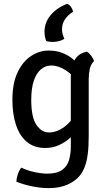

<svg xmlns="http://www.w3.org/2000/svg" viewBox="-20 -773 568 1014"><path d="M476.5 -450Q460 -435 454.2 -408.8Q448.5 -382.5 448.5 -353V-53.5Q448.5 3 443.2 42Q438 81 427.5 108Q417 135 401.5 154.5Q378 183.5 336.2 202Q294.5 220.5 238.5 220.5Q192.5 220.5 146.5 210.5Q100.5 200.5 66.5 186.5Q67 168 74.2 146.8Q81.5 125.5 92.5 112.5Q124 127.5 162 135.8Q200 144 229 144Q281 144 308 124.5Q335 105 344.5 72.5Q354 40 354 1V-370.5Q354 -417 372.8 -453.5Q391.5 -490 438.5 -500.5Q451 -493 462 -478.2Q473 -463.5 476.5 -450ZM45.5 -245.5Q45.5 -334.5 73.5 -392.2Q101.5 -450 145.2 -478Q189 -506 235.5 -506Q278.5 -506 310.2 -493.2Q342 -480.5 365.2 -460.8Q388.5 -441 406 -420L393 -336Q367 -375.5 328.2 -401.2Q289.5 -427 250.5 -427Q221 -427 197 -407.5Q173 -388 159 -347.8Q145 -307.5 145 -245Q145 -154 172.2 -113.8Q199.5 -73.5 237.5 -73.5Q278.5 -73.5 316.2 -100.2Q354 -127 375 -167.5L389.5 -91Q376 -68.5 351.2 -45.8Q326.5 -23 292.8 -7.2Q259 8.5 218.5 8.5Q161 8.5 122.5 -23.2Q84 -55 64.8 -112.2Q45.5 -169.5 45.5 -245.5ZM224.5 -556Q220.5 -564 217.8 -578Q215 -592 215 -605.5Q215 -654 247.2 -692.8Q279.5 -731.5 334 -753Q346 -749 354.5 -737.5Q363 -726 366 -711.5Q307.5 -673.5 307.5 -619Q307.5 -606 311 -592.5Q314.5 -579 320 -568Q308 -560 291.2 -555.8Q274.5 -551.5 257.5 -551.5Q239.5 -551.5 224.5 -556Z"/></svg>

Font: Signika Negative Light
Style: Regular
Weight: 400
Version: Version 2.001